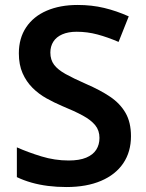

<svg xmlns="http://www.w3.org/2000/svg" viewBox="-20 -744 590 774"><path d="M508 -195Q508 -132 477 -86Q446 -40 387.5 -15Q329 10 248 10Q209 10 173.5 5.5Q138 1 106.5 -8Q75 -17 48 -30V-150Q93 -130 147 -113.5Q201 -97 257 -97Q300 -97 327.5 -108.5Q355 -120 368 -140.5Q381 -161 381 -188Q381 -218 364 -239Q347 -260 314 -278Q281 -296 232 -316Q199 -330 167.5 -347.5Q136 -365 111 -390Q86 -415 71 -449Q56 -483 56 -529Q56 -590 85.5 -634Q115 -678 168.5 -701Q222 -724 293 -724Q350 -724 400 -712Q450 -700 499 -678L458 -575Q414 -594 373 -605Q332 -616 289 -616Q255 -616 231 -605.5Q207 -595 195 -576Q183 -557 183 -532Q183 -503 198 -483Q213 -463 244.5 -445.5Q276 -428 326 -406Q384 -381 424 -354Q464 -327 486 -289Q508 -251 508 -195Z"/></svg>

Font: Noto Sans Hebrew SemiBold
Style: Regular
Weight: 600
Designer: Monotype Design Team
Foundry: Monotype Imaging Inc.
Version: Version 2.003